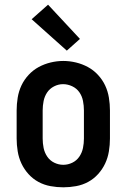

<svg xmlns="http://www.w3.org/2000/svg" viewBox="-20 -791 540 819"><path d="M250 8Q223 8 195.5 3Q168 -2 144 -15Q120 -28 101.5 -48.5Q83 -69 71.5 -93.5Q60 -118 55.5 -145.5Q51 -173 51 -200V-320Q51 -347 55.5 -374.5Q60 -402 71.5 -426.5Q83 -451 102 -471.5Q121 -492 145 -505Q169 -518 196 -524.5Q223 -531 250 -531Q277 -531 304 -524.5Q331 -518 355 -505Q379 -492 398 -471.5Q417 -451 428.5 -426.5Q440 -402 444.5 -374.5Q449 -347 449 -320V-200Q449 -173 444.5 -145.5Q440 -118 428.5 -93.5Q417 -69 398.5 -48.5Q380 -28 356 -15Q332 -2 304.5 3Q277 8 250 8ZM250 -88Q270 -88 288.5 -97Q307 -106 318.5 -123Q330 -140 334 -160Q338 -180 338 -200V-320Q338 -340 334 -360.5Q330 -381 318.5 -397.5Q307 -414 288 -423Q269 -432 249 -432Q229 -432 210.5 -422.5Q192 -413 181 -396.5Q170 -380 166 -360Q162 -340 162 -320V-200Q162 -180 166 -160Q170 -140 181.5 -123Q193 -106 211.5 -97Q230 -88 250 -88ZM265 -575 115 -709 185 -771 321 -625Z"/></svg>

Font: Zed Mono
Style: Bold
Weight: 700
Monospace: yes
Designer: Belleve Invis
Foundry: Belleve Invis
Version: Version 1.0.0; ttfautohint (v1.8.4)